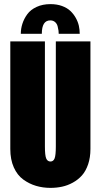

<svg xmlns="http://www.w3.org/2000/svg" viewBox="-20 -901 490 932"><path d="M81 -737Q81 -762 88.8 -786Q96.5 -810 112.5 -832Q128.5 -854 157.8 -867.5Q187 -881 225 -881Q256 -881 280.8 -872Q305.5 -863 321.2 -848.2Q337 -833.5 347.8 -814.2Q358.5 -795 362.8 -775.8Q367 -756.5 367 -737H265Q265 -744.5 264 -752.2Q263 -760 259.8 -773Q256.5 -786 247.2 -794Q238 -802 224 -802Q183 -802 183 -737ZM225 11Q188 11 155 1.2Q122 -8.5 93 -29.5Q64 -50.5 47 -88.5Q30 -126.5 30 -178V-700H198V-190Q198 -147 204.2 -132Q210.5 -117 225 -117Q239 -117 245 -132Q251 -147 251 -190V-700H419V-178Q419 -136.5 407.8 -103.5Q396.5 -70.5 377.8 -49.5Q359 -28.5 333.5 -14.5Q308 -0.5 281.2 5.2Q254.5 11 225 11Z"/></svg>

Font: League Mono Condensed ExtraBold
Style: Regular
Weight: 800
Width: 1
Designer: Tyler Finck
Foundry: The League of Moveable Type / Tyler Finck
Version: Version 2.210